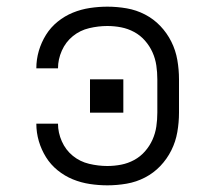

<svg xmlns="http://www.w3.org/2000/svg" viewBox="-20 -548 640 576"><path d="M302 8Q276 8 249.5 4Q223 0 198.5 -10Q174 -20 153 -37Q132 -54 118 -76.5Q104 -99 96.5 -124.5Q89 -150 89 -177Q89 -177 89 -177Q89 -177 89 -177H154Q154 -177 154 -177Q154 -177 154 -177Q154 -150 165.5 -124Q177 -98 198.5 -80.5Q220 -63 247.5 -56.5Q275 -50 302 -50Q323 -50 343.5 -54Q364 -58 382.5 -68Q401 -78 415 -94Q429 -110 437.5 -129Q446 -148 449 -168.5Q452 -189 452 -210V-310Q452 -331 449 -351.5Q446 -372 437.5 -391Q429 -410 415 -426Q401 -442 382.5 -452Q364 -462 343.5 -466Q323 -470 302 -470Q275 -470 247.5 -463.5Q220 -457 198.5 -439.5Q177 -422 165.5 -396Q154 -370 154 -343Q154 -343 154 -343Q154 -343 154 -343H89Q89 -343 89 -343Q89 -343 89 -343Q89 -370 96.5 -395.5Q104 -421 118 -443.5Q132 -466 153 -483Q174 -500 198.5 -510Q223 -520 249.5 -524Q276 -528 302 -528Q331 -528 360 -523Q389 -518 415 -504.5Q441 -491 461 -470Q481 -449 494 -423Q507 -397 512 -368Q517 -339 517 -310V-210Q517 -181 512 -152Q507 -123 494 -97Q481 -71 461 -50Q441 -29 415 -15.5Q389 -2 360 3Q331 8 302 8ZM350 -210H250V-310H350Z"/></svg>

Font: Iosevka SS04 Light Extended
Style: Regular
Weight: 300
Width: 7
Monospace: yes
Designer: Belleve Invis
Foundry: Belleve Invis
Version: Version 19.0.0; ttfautohint (v1.8.4)